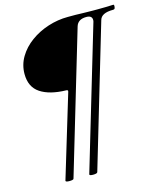

<svg xmlns="http://www.w3.org/2000/svg" viewBox="-125 -800 861 1035"><g transform="rotate(-15 305.5 -282.5)"><path d="M132 146Q112 146 112 139L251 -321Q254 -331 243 -331Q151 -333 99.5 -367Q48 -401 48 -474Q48 -525 74 -568.5Q100 -612 144 -644Q188 -676 242.5 -693.5Q297 -711 353 -711Q376 -711 397 -711Q418 -711 433 -710Q442 -710 459 -709.5Q476 -709 492.5 -709Q509 -709 518 -709Q541 -709 562.5 -709.5Q584 -710 606 -711Q611 -711 611 -705Q611 -697 609 -691Q607 -685 598 -685Q533 -685 523 -648L290 138Q288 146 265 146Q245 146 245 139L479 -648Q481 -653 481 -660Q481 -685 449 -685Q402 -685 391 -648L157 139Q156 146 132 146Z"/></g></svg>

Font: Junicode SmExp
Style: Italic
Weight: 400
Width: 6
Italic angle: -11°
Designer: Peter S. Baker
Version: Version 2.205; ttfautohint (v1.8.4)